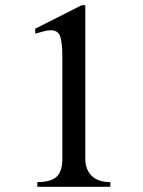

<svg xmlns="http://www.w3.org/2000/svg" viewBox="-20 -716 550 736"><path d="M123 0V-18Q175 -18 197 -38.5Q219 -59 219 -107V-499Q219 -548 211.5 -574Q204 -600 175 -600Q163 -600 148 -596Q133 -592 115 -587V-606L293 -696H307V-107Q307 -67 331 -42.5Q355 -18 403 -18V0Z"/></svg>

Font: New Athena Unicode
Style: Regular
Weight: 400
Designer: J. Rusten 1997; rev. by R. Hancock 2001, 2002, rev. by D. Mastronarde 2002-2021
Foundry: GreekKeys New Athena Unicode
Version: Version 5.008